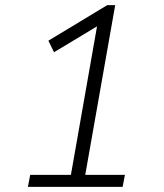

<svg xmlns="http://www.w3.org/2000/svg" viewBox="-20 -730 640 750"><path d="M89 0 98 -47H257L359 -627L191 -526L169 -571L399 -710H430L313 -47H468L459 0Z"/></svg>

Font: Livvic Light
Style: Italic
Weight: 300
Italic angle: -10°
Designer: Jacques Le Bailly, Baron von Fonthausen
Version: Version 1.001; ttfautohint (v1.8.2)